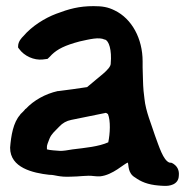

<svg xmlns="http://www.w3.org/2000/svg" viewBox="-20 -587 616 626"><path d="M13 -105C13 -40 87 -23 141 -17H143C160 -17 172 -9 212 -11C237 -11 265 -16 285 -13C293 -12 299 -12 305 -12H306C348 -16 385 -54 397 -57V-56C400 -49 396 -22 421 -8C439 5 461 15 498 18H499C501 18 506 19 515 19C531 20 562 16 563 -14C565 -32 558 -47 540 -56L532 -57C512 -65 499 -108 485 -146C474 -181 455 -224 451 -265L448 -291C446 -311 446 -345 445 -367V-387C445 -461 410 -526 354 -553C332 -564 314 -567 285 -567C238 -567 205 -558 163 -542C126 -528 84 -502 56 -469C51 -464 39 -452 39 -436V-432L42 -428C59 -404 91 -390 119 -393L135 -395C140 -399 147 -407 149 -409C168 -427 191 -439 240 -452C272 -459 303 -467 321 -458H322C335 -455 345 -424 341 -380V-379C340 -361 303 -337 264 -303C233 -298 201 -294 170 -290H168C128 -281 90 -260 64 -232H63C58 -225 52 -220 46 -214V-213C23 -188 16 -144 13 -106ZM133 -100V-109C133 -113 136 -122 141 -134C148 -151 156 -156 173 -174C184 -186 197 -193 212 -196C251 -204 289 -212 325 -219C326 -219 328 -218 332 -215C341 -193 339 -152 333 -123C302 -109 258 -105 217 -100C200 -97 186 -95 177 -95C164 -96 143 -97 133 -100Z"/></svg>

Font: Vapor
Style: ExBd
Weight: 800
Foundry: Cannot Into Space Fonts
Version: Version 0.179